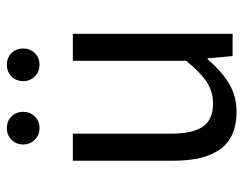

<svg xmlns="http://www.w3.org/2000/svg" viewBox="-98 -630 739 584"><g transform="rotate(-90 272.0 -337.5)"><path d="M224 12Q147.3 12 111.5 -36.5Q75.7 -85 75.7 -178V-486H157.9V-188.7Q157.9 -120.8 179.5 -90.2Q201.2 -59.5 249.3 -59.5Q286.4 -59.5 315.7 -79Q345 -98.5 379.6 -141.5V-486H461.7V0H394L387 -75.9H384.3Q350.8 -36.3 312.4 -12.2Q274 12 224 12ZM174.7 -587.3Q153.6 -587.3 139.4 -601.7Q125.1 -616.2 125.1 -636.9Q125.1 -658.3 139.4 -672.5Q153.6 -686.6 174.7 -686.6Q196.5 -686.6 210.4 -672.5Q224.4 -658.3 224.4 -636.9Q224.4 -616.2 210.4 -601.7Q196.5 -587.3 174.7 -587.3ZM367.3 -587.3Q346.2 -587.3 332 -601.7Q317.7 -616.2 317.7 -636.9Q317.7 -658.3 332 -672.5Q346.2 -686.6 367.3 -686.6Q389.1 -686.6 403 -672.5Q417 -658.3 417 -636.9Q417 -616.2 403 -601.7Q389.1 -587.3 367.3 -587.3Z"/></g></svg>

Font: Source Sans 3
Style: Regular
Weight: 200
Designer: Paul D. Hunt
Foundry: Adobe
Version: Version 3.046;hotconv 1.0.118;makeotfexe 2.5.65603